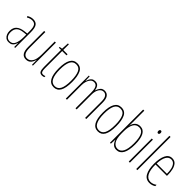

<svg xmlns="http://www.w3.org/2000/svg" viewBox="219 -1995 3108 3108"><g transform="rotate(45 1772.5 -441.0)"><path d="M177 -603Q240 -603 268.5 -562.5Q297 -522 297 -424V-66H276L275 -159H273Q267 -134 254.5 -110.5Q242 -87 218.5 -71.5Q195 -56 157 -56Q115 -56 89 -76Q63 -96 50.5 -127.5Q38 -159 38 -195Q38 -274 83 -313.5Q128 -353 210 -363L271 -370V-421Q271 -511 249 -544.5Q227 -578 177 -578Q159 -578 135 -572Q111 -566 83 -549L72 -571Q123 -603 177 -603ZM209 -340Q135 -332 99.5 -296.5Q64 -261 64 -195Q64 -139 89 -108.5Q114 -78 157 -78Q220 -78 246 -136Q272 -194 272 -286V-347Z M703 -593V-66H683L682 -178H680Q673 -149 658.5 -121Q644 -93 618 -74.5Q592 -56 549 -56Q435 -56 435 -225V-593H461V-233Q461 -153 484.5 -117Q508 -81 551 -81Q608 -81 642.5 -133Q677 -185 677 -294V-593Z M921 -80Q934 -80 946.5 -83.5Q959 -87 966 -91V-66Q956 -62 945 -59Q934 -56 920 -56Q874 -56 859.5 -87Q845 -118 845 -178V-569H795V-587L843 -594L850 -722H871V-593H970V-569H871V-174Q871 -126 881 -103Q891 -80 921 -80Z M1340 -330Q1340 -190 1302 -123Q1264 -56 1187 -56Q1029 -56 1029 -332Q1029 -466 1067.5 -534.5Q1106 -603 1185 -603Q1270 -603 1305 -530Q1340 -457 1340 -330ZM1055 -332Q1055 -209 1087 -145Q1119 -81 1186 -81Q1252 -81 1283 -142Q1314 -203 1314 -331Q1314 -446 1285.5 -512Q1257 -578 1185 -578Q1116 -578 1085.5 -514.5Q1055 -451 1055 -332Z M1815 -603Q1866 -603 1895.5 -564Q1925 -525 1925 -440V-66H1899V-438Q1899 -515 1874.5 -547Q1850 -579 1814 -579Q1765 -579 1735 -531.5Q1705 -484 1705 -407V-66H1679V-421Q1679 -483 1668 -517.5Q1657 -552 1638 -565.5Q1619 -579 1595 -579Q1557 -579 1532 -552.5Q1507 -526 1495 -486Q1483 -446 1483 -403V-66H1457V-593H1476L1479 -494H1481Q1489 -517 1501 -542.5Q1513 -568 1535.5 -585.5Q1558 -603 1595 -603Q1646 -603 1668.5 -570.5Q1691 -538 1696 -497H1699Q1714 -542 1740 -572.5Q1766 -603 1815 -603Z M2351 -330Q2351 -190 2313 -123Q2275 -56 2198 -56Q2040 -56 2040 -332Q2040 -466 2078.5 -534.5Q2117 -603 2196 -603Q2281 -603 2316 -530Q2351 -457 2351 -330ZM2066 -332Q2066 -209 2098 -145Q2130 -81 2197 -81Q2263 -81 2294 -142Q2325 -203 2325 -331Q2325 -446 2296.5 -512Q2268 -578 2196 -578Q2127 -578 2096.5 -514.5Q2066 -451 2066 -332Z M2494 -547Q2494 -531 2494 -514Q2494 -497 2493 -484H2495Q2504 -537 2538.5 -570Q2573 -603 2626 -603Q2702 -603 2739 -535Q2776 -467 2776 -335Q2776 -196 2736.5 -126Q2697 -56 2621 -56Q2571 -56 2541 -86Q2511 -116 2496 -163H2494L2489 -66H2468V-826H2494ZM2626 -578Q2559 -578 2526.5 -518.5Q2494 -459 2494 -360V-305Q2494 -188 2529.5 -135Q2565 -82 2621 -82Q2683 -82 2716.5 -143.5Q2750 -205 2750 -335Q2750 -455 2720.5 -516.5Q2691 -578 2626 -578Z M2912 -790Q2926 -790 2931.5 -779.5Q2937 -769 2937 -757Q2937 -741 2930 -731.5Q2923 -722 2911 -722Q2898 -722 2892 -732.5Q2886 -743 2886 -756Q2886 -768 2891.5 -779Q2897 -790 2912 -790ZM2924 -593V-66H2898V-593Z M3095 -66H3069V-826H3095Z M3360 -603Q3413 -603 3443 -569Q3473 -535 3486 -481Q3499 -427 3499 -367V-339H3238Q3237 -214 3272.5 -147.5Q3308 -81 3379 -81Q3431 -81 3483 -118V-88Q3462 -74 3436 -65Q3410 -56 3379 -56Q3293 -56 3252.5 -129.5Q3212 -203 3212 -330Q3212 -454 3248 -528.5Q3284 -603 3360 -603ZM3360 -578Q3308 -578 3276 -525Q3244 -472 3239 -363H3475Q3476 -422 3464.5 -470.5Q3453 -519 3427.5 -548.5Q3402 -578 3360 -578Z"/></g></svg>

Font: Noto Sans Malayalam UI ExtraCondensed Thin
Style: Regular
Weight: 100
Width: 2
Designer: Jelle Bosma - Monotype Design Team
Foundry: Monotype Imaging Inc.
Version: Version 2.104; ttfautohint (v1.8.4.7-5d5b)